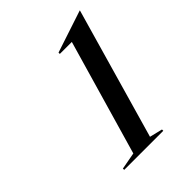

<svg xmlns="http://www.w3.org/2000/svg" viewBox="-128 -844 521 521"><g transform="rotate(-45 133.0 -583.5)"><path d="M158 -402 195 -393V-388H45V-393L94 -402L190 -734H144V-739L265 -779H266Z"/></g></svg>

Font: Nyght Serif Light Italic
Style: Regular
Weight: 300
Italic angle: -16°
Designer: Maksym Kobuzan
Version: Version 0.410